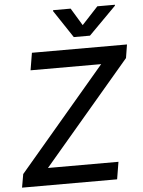

<svg xmlns="http://www.w3.org/2000/svg" viewBox="-62 -997 777 1046"><g transform="rotate(-5 326.5 -474.5)"><path d="M15.6 0 28.4 -73.2 503.6 -632.8H117.5L133.2 -727.3H653.1L641.3 -654.1L165.5 -94.5H551.1L535.5 0ZM364.3 -948.5 421.9 -853.3 510.3 -948.5H606.5L605.8 -943.2L456.3 -792.6H367.9L267.8 -943.2L268.5 -948.5Z"/></g></svg>

Font: Karasuma Gothic
Style: Medium Italic
Weight: 500
Italic angle: 9.39998°
Designer: Rasmus Andersson / Ryoko Nishizuka
Foundry: Genbu
Version: Version 1.00